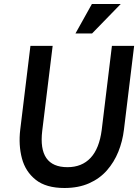

<svg xmlns="http://www.w3.org/2000/svg" viewBox="-20 -929 691 959"><path d="M439 -909H583L440 -762H357ZM81 -281 132 -700H243L191 -276Q169 -94 317 -94Q389 -94 432.5 -140.5Q476 -187 488 -280L539 -700H650L599 -281Q592 -223 571 -171Q550 -119 514 -78Q478 -37 425 -13.5Q372 10 302 10Q210 10 158.5 -31Q107 -72 89.5 -138Q72 -204 81 -281Z"/></svg>

Font: Haskoy SemiBold
Style: Italic
Weight: 600
Designer: Ertekin Erdin
Foundry: Ertekin Erdin
Version: Version 2.000; ttfautohint (v1.8.4.7-5d5b)